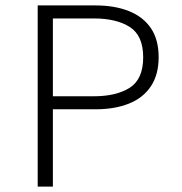

<svg xmlns="http://www.w3.org/2000/svg" viewBox="-20 -688 672 708"><path d="M119 0V-668H332Q403 -668 455.5 -647Q508 -626 536.5 -584Q565 -542 565 -477Q565 -413 536.5 -370Q508 -327 455.5 -306Q403 -285 332 -285H175V0ZM175 -333H326Q409 -333 458.5 -364.5Q508 -396 508 -477Q508 -557 458.5 -588.5Q409 -620 326 -620H175Z"/></svg>

Font: Atkinson Hyperlegible Mono ExtraLight
Style: Regular
Weight: 200
Monospace: yes
Designer: Elliott Scott, Megan Eiswerth, Linus Boman, Theodore Petrosky, Letters from Sweden
Foundry: Applied Design Works, Letters from Sweden
Version: Version 2.001